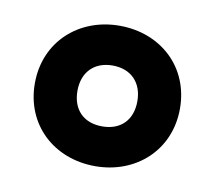

<svg xmlns="http://www.w3.org/2000/svg" viewBox="-46 -776 454 404"><g transform="rotate(10 180.5 -574.0)"><path d="M180 -424C267 -424 335 -485 335 -574C335 -663 268 -724 180 -724C93 -724 25 -663 25 -574C25 -485 92 -424 180 -424ZM180 -509C140 -509 116 -534 116 -574C116 -612 139 -639 180 -639C220 -639 244 -613 244 -574C244 -534 220 -509 180 -509Z"/></g></svg>

Font: Noto Sans Arabic UI XCn XBd
Style: Regular
Weight: 800
Width: 2
Designer: Monotype Design Team, Nadine Chahine and Nizar Qandah
Foundry: Monotype Imaging Inc.
Version: Version 2.010